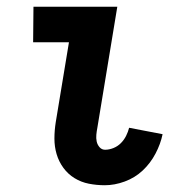

<svg xmlns="http://www.w3.org/2000/svg" viewBox="-20 -540 540 568"><path d="M290 8Q266 8 243 3.5Q220 -1 200.5 -13Q181 -25 167.5 -43.5Q154 -62 147.5 -84Q141 -106 141 -130Q141 -154 145 -179L184 -415H78L79 -520H327L268 -162Q266 -152 265 -141.5Q264 -131 266 -121.5Q268 -112 274.5 -104.5Q281 -97 291 -97Q303 -97 315.5 -102Q328 -107 337.5 -116.5Q347 -126 353 -138Q359 -150 362 -162L461 -143Q455 -114 440 -85.5Q425 -57 402 -35.5Q379 -14 349 -3Q319 8 290 8Z"/></svg>

Font: Iosevka Curly Slab Extrabold
Style: Italic
Weight: 800
Italic angle: -9°
Monospace: yes
Designer: Belleve Invis
Foundry: Belleve Invis
Version: Version 22.1.2; ttfautohint (v1.8.4)